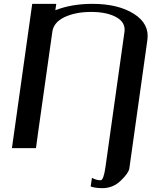

<svg xmlns="http://www.w3.org/2000/svg" viewBox="-20 -770 831 998"><path d="M627 -604.5Q633.8 -653.3 584.5 -680.7Q535.2 -708 454.1 -708Q373 -708 315.9 -681.2Q258.8 -654.3 252 -604.5L177.7 -79.1L167 0H42L147.5 -750H272.5L267.6 -716.8Q352.5 -750 460 -750Q593.8 -750 675.8 -698.2Q757.8 -646.5 746.1 -562.5L652.3 105.5Q648.4 129.9 607.9 168.9Q567.4 208 512.7 208Q474.6 208 451.2 199.2L458 154.3Q480.5 167 502.9 167Q518.6 167 528.3 97.7Z"/></svg>

Font: okolaks
Style: BoldItalic
Weight: 600
Width: 8
Italic angle: -8°
Version: Version 000.6.0